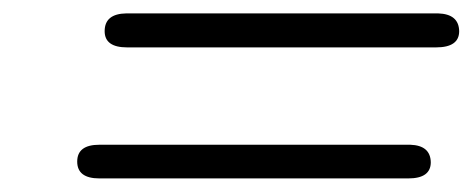

<svg xmlns="http://www.w3.org/2000/svg" viewBox="-20 -406 699 284"><path d="M127 -191.9H586.9Q616.7 -190.9 617.2 -166Q617.2 -142.1 584 -142.1H127Q94.2 -142.1 94.2 -167Q94.2 -191.9 127 -191.9ZM134.8 -359.9Q134.8 -385.7 167 -386.2H627.9Q658.7 -385.3 659.2 -359.9Q659.2 -335.9 625 -335.9H168Q134.8 -335.9 134.8 -359.9Z"/></svg>

Font: CMU Bright
Style: Oblique
Weight: 500
Italic angle: -12°
Version: Version 0.7.0